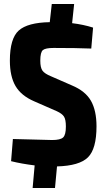

<svg xmlns="http://www.w3.org/2000/svg" viewBox="-20 -813 525 953"><path d="M459 -186Q459 -74 416.5 -32Q374 10 263 13L253 120H142L152 8Q87 0 35 -13L44 -123Q211 -118 239 -118Q280 -118 293.5 -131Q307 -144 307 -185Q307 -220 297.5 -234.5Q288 -249 262 -261L150 -310Q85 -338 57 -386Q29 -434 29 -512Q29 -622 73 -661.5Q117 -701 227 -703L237 -793H348L338 -698Q395 -691 442 -676L433 -572Q361 -575 246 -575Q206 -575 193 -564.5Q180 -554 180 -512Q180 -477 191 -462Q202 -447 234 -434L337 -389Q404 -361 431.5 -312.5Q459 -264 459 -186Z"/></svg>

Font: exo2condensed_b
Style: Bold
Weight: 700
Width: 3
Designer: Natanael Gama
Version: Version 1.001;PS 001.001;hotconv 1.0.70;makeotf.lib2.5.58329